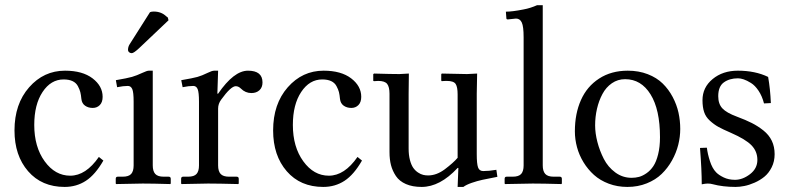

<svg xmlns="http://www.w3.org/2000/svg" viewBox="-20 -718 3082 750"><path d="M383.8 -90.8Q352.1 -35.6 315.4 -11.7Q278.8 12.2 232.4 12.2Q143.1 12.2 89.8 -49.1Q36.6 -110.4 36.6 -208.5Q36.6 -312 93.8 -377Q150.9 -441.9 233.9 -441.9Q302.2 -441.9 341.6 -411.9Q380.9 -381.8 380.9 -339.8Q380.9 -318.8 369.9 -307.6Q358.9 -296.4 342.3 -296.4Q324.7 -296.4 312.3 -305.2Q299.8 -314 297.9 -331.5Q296.4 -347.7 293.7 -358.2Q291 -368.7 284.2 -381.6Q277.3 -394.5 263.4 -401.1Q249.5 -407.7 228.5 -407.7Q178.7 -407.7 146.2 -358.6Q113.8 -309.6 113.8 -230Q113.8 -144 154.5 -87.9Q195.3 -31.7 254.4 -31.7Q315.4 -31.7 366.2 -105Z M565.9 -670.4Q571.8 -672.9 580.6 -672.9Q609.9 -672.9 629.4 -654.3Q629.4 -654.3 635.7 -649.4L638.2 -638.7L523.4 -529.8Q502.4 -510.3 494.6 -510.3Q488.8 -510.3 484.4 -513.9Q480 -517.6 480 -522.5Q480 -535.2 486.3 -544.9ZM576.7 -71.8Q576.7 -49.3 586.4 -38.6Q596.2 -27.8 619.6 -27.8H638.7Q647 -27.8 647 -19.5V-1L645 1Q576.7 -1 537.6 -1L434.1 1L432.1 -1V-19.5Q432.1 -27.8 439.9 -27.8H459Q482.9 -27.8 492.4 -38.6Q502 -49.3 502 -71.8V-320.8Q502 -357.9 496.6 -370.1Q491.2 -382.3 479.5 -382.3Q461.9 -382.3 437.5 -377.4L432.6 -404.8Q478 -412.6 495.8 -417.7Q513.7 -422.9 536.6 -433.6Q554.2 -441.9 561.5 -441.9H576.7Z M757.3 -71.8V-320.8Q757.3 -356.9 752.2 -369.6Q747.1 -382.3 734.9 -382.3Q717.3 -382.3 693.4 -377.4L688 -404.8Q733.9 -412.6 751.2 -417.5Q768.6 -422.4 791.5 -433.6Q808.1 -441.9 816.9 -441.9H832L829.1 -352.1H832Q893.6 -441.9 948.7 -441.9Q1005.4 -441.9 1005.4 -396Q1005.4 -376.5 993.4 -365.5Q981.4 -354.5 961.9 -354.5Q938.5 -354.5 920.9 -372.1Q911.6 -381.3 900.9 -381.3Q881.8 -381.3 843.8 -328.6Q832 -312.5 832 -293.9V-71.8Q832 -49.3 841.8 -38.6Q851.6 -27.8 875 -27.8H904.3Q912.6 -27.8 912.6 -19.5V-1L910.6 1Q832 -1 793 -1L689.5 1L687.5 -1V-19.5Q687.5 -27.8 695.3 -27.8H714.4Q738.3 -27.8 747.8 -38.6Q757.3 -49.3 757.3 -71.8Z M1394 -90.8Q1362.3 -35.6 1325.7 -11.7Q1289.1 12.2 1242.7 12.2Q1153.3 12.2 1100.1 -49.1Q1046.9 -110.4 1046.9 -208.5Q1046.9 -312 1104 -377Q1161.1 -441.9 1244.1 -441.9Q1312.5 -441.9 1351.8 -411.9Q1391.1 -381.8 1391.1 -339.8Q1391.1 -318.8 1380.1 -307.6Q1369.1 -296.4 1352.5 -296.4Q1335 -296.4 1322.5 -305.2Q1310.1 -314 1308.1 -331.5Q1306.6 -347.7 1304 -358.2Q1301.3 -368.7 1294.4 -381.6Q1287.6 -394.5 1273.7 -401.1Q1259.8 -407.7 1238.8 -407.7Q1189 -407.7 1156.5 -358.6Q1124 -309.6 1124 -230Q1124 -144 1164.8 -87.9Q1205.6 -31.7 1264.6 -31.7Q1325.7 -31.7 1376.5 -105Z M1842.3 -116.2Q1842.3 -78.1 1847.4 -64Q1852.5 -49.8 1867.7 -49.8Q1890.6 -49.8 1918.9 -54.7L1922.9 -27.3Q1884.8 -20 1864.5 -15.6Q1844.2 -11.2 1822.5 -3.7Q1800.8 3.9 1790 12.2H1767.6L1770.5 -62H1767.6Q1698.7 12.2 1627 12.2Q1591.3 12.2 1565.7 1Q1540 -10.3 1526.6 -30.3Q1513.2 -50.3 1507.3 -73Q1501.5 -95.7 1501.5 -123.5V-351.6Q1501.5 -378.4 1492.4 -390.1Q1483.4 -401.9 1457.5 -401.9Q1450.7 -401.9 1440.9 -400.9L1438 -402.3V-428.2L1440.9 -430.7Q1508.3 -428.7 1540.5 -428.7L1577.1 -430.7L1576.2 -351.1V-137.7Q1576.2 -112.3 1581.3 -93Q1586.4 -73.7 1594.2 -62.5Q1602.1 -51.3 1612.8 -44.2Q1623.5 -37.1 1633.1 -34.9Q1642.6 -32.7 1652.3 -32.7Q1685.1 -32.7 1717.3 -56.6Q1751.5 -82.5 1767.6 -101.6V-349.1Q1767.6 -378.4 1759.8 -390.1Q1752 -401.9 1725.6 -401.9Q1712.4 -401.9 1705.6 -400.9L1703.6 -403.3V-427.7L1705.6 -430.7Q1776.4 -428.7 1804.2 -428.7L1843.8 -430.7L1842.3 -352.1Z M2025.4 -71.8V-572.8Q2025.4 -614.3 2018.3 -629.9Q2011.2 -645.5 1995.6 -645.5L1963.4 -642.1Q1958 -642.1 1958 -647L1956.1 -672.4Q1981.4 -672.4 2025.4 -681.2Q2051.8 -686 2078.1 -697.8H2100.1V-71.8Q2100.1 -49.3 2109.9 -38.6Q2119.6 -27.8 2143.1 -27.8H2166.5Q2174.8 -27.8 2174.8 -19.5V-1L2172.9 1Q2100.1 -1 2061 -1L1953.1 1L1951.2 -1V-19.5Q1951.2 -27.8 1959 -27.8H1982.4Q2006.3 -27.8 2015.9 -38.6Q2025.4 -49.3 2025.4 -71.8Z M2225.6 -205.1Q2225.6 -273.9 2249.3 -327.1Q2272.9 -380.4 2320.3 -411.1Q2367.7 -441.9 2432.1 -441.9Q2475.1 -441.9 2510.3 -428.2Q2545.4 -414.6 2568.6 -391.8Q2591.8 -369.1 2607.7 -339.1Q2623.5 -309.1 2630.4 -277.8Q2637.2 -246.6 2637.2 -214.4Q2637.2 -183.6 2629.4 -152.3Q2621.6 -121.1 2605 -91.3Q2588.4 -61.5 2564.7 -38.6Q2541 -15.6 2506.3 -1.7Q2471.7 12.2 2430.7 12.2Q2391.6 12.2 2357.9 -0.5Q2324.2 -13.2 2300.3 -34.7Q2276.4 -56.2 2259.3 -84.2Q2242.2 -112.3 2233.9 -143.1Q2225.6 -173.8 2225.6 -205.1ZM2421.9 -408.7Q2393.1 -408.7 2370.1 -392.8Q2347.2 -377 2333.3 -350.8Q2319.3 -324.7 2312 -293.2Q2304.7 -261.7 2304.7 -228Q2304.7 -197.8 2313.5 -163.6Q2322.3 -129.4 2338.6 -97.4Q2355 -65.4 2383.5 -44.4Q2412.1 -23.4 2447.3 -23.4Q2462.4 -23.4 2476.3 -27.1Q2490.2 -30.8 2505.6 -41.5Q2521 -52.2 2532.2 -69.1Q2543.5 -85.9 2550.8 -115.2Q2558.1 -144.5 2558.1 -182.1Q2558.1 -290 2521.2 -349.4Q2484.4 -408.7 2421.9 -408.7Z M2714.4 -140.1 2741.2 -141.1Q2744.1 -116.7 2753.2 -88.6Q2762.2 -60.5 2777.3 -44.9Q2787.6 -34.2 2806.9 -24.9Q2826.2 -15.6 2851.1 -15.6Q2880.9 -15.6 2909.7 -37.6Q2938.5 -59.6 2938.5 -93.3Q2938.5 -126.5 2915.8 -150.1Q2893.1 -173.8 2835 -199.2Q2803.2 -212.9 2786.1 -222.4Q2769 -231.9 2752.9 -246.6Q2736.8 -261.2 2730.5 -280.3Q2724.1 -299.3 2724.1 -326.7Q2724.1 -376.5 2763.7 -409.2Q2803.2 -441.9 2862.3 -441.9Q2930.2 -441.9 2980.5 -417.5Q2988.8 -371.1 2991.2 -315.4L2964.4 -314Q2957 -342.8 2943.1 -363.5Q2929.2 -384.3 2913.3 -394Q2897.5 -403.8 2885 -408Q2872.6 -412.1 2862.8 -412.1Q2829.6 -412.1 2807.6 -396.2Q2785.6 -380.4 2785.6 -342.3Q2785.6 -312 2801.8 -294.7Q2817.9 -277.3 2858.9 -262.2Q2893.1 -249.5 2916.7 -237.5Q2940.4 -225.6 2962.2 -208.3Q2983.9 -190.9 2994.9 -168Q3005.9 -145 3005.9 -115.7Q3005.9 -87.4 2994.4 -64.5Q2982.9 -41.5 2965.8 -27.6Q2948.7 -13.7 2927.5 -4.4Q2906.2 4.9 2887.7 8.5Q2869.1 12.2 2853.5 12.2Q2803.7 12.2 2763.7 1.5Q2755.4 -1 2744.6 -1Q2735.8 -1 2721.2 2Q2721.2 -53.7 2714.4 -140.1Z"/></svg>

Font: Libertinage
Style: f
Weight: 400
Designer: OSP
Foundry: OSP
Version: Version 1.0; 2008; OFL relea